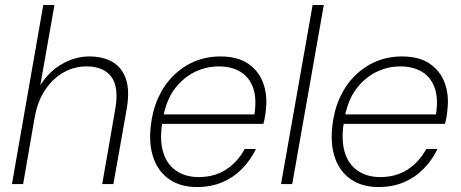

<svg xmlns="http://www.w3.org/2000/svg" viewBox="-20 -740 1853 772"><path d="M28 0 154 -720H199L142 -397Q177 -453 230 -483Q283 -513 339 -513Q394 -513 432 -491Q470 -469 486 -423.5Q502 -378 490 -305L436 0H391L443 -299Q459 -387 428.5 -430Q398 -473 327 -473Q278 -473 235 -448.5Q192 -424 161.5 -378.5Q131 -333 119 -266L73 0Z M772 12Q706 12 661.5 -18.5Q617 -49 597.5 -103.5Q578 -158 586 -232Q593 -296 616.5 -347.5Q640 -399 677.5 -436Q715 -473 762.5 -493Q810 -513 866 -513Q936 -513 978.5 -483.5Q1021 -454 1038.5 -405.5Q1056 -357 1049 -299Q1048 -286 1045.5 -271Q1043 -256 1039 -242H619L626 -280H1003Q1013 -345 997.5 -387.5Q982 -430 946.5 -451.5Q911 -473 859 -473Q810 -473 764 -451Q718 -429 683.5 -384Q649 -339 636 -268L633 -250Q621 -178 636 -128.5Q651 -79 688.5 -53.5Q726 -28 779 -28Q842 -28 888.5 -58Q935 -88 964 -141H1009Q988 -97 954 -62Q920 -27 874.5 -7.5Q829 12 772 12Z M1110 0 1237 -720H1282L1155 0Z M1502 12Q1436 12 1391.5 -18.5Q1347 -49 1327.5 -103.5Q1308 -158 1316 -232Q1323 -296 1346.5 -347.5Q1370 -399 1407.5 -436Q1445 -473 1492.5 -493Q1540 -513 1596 -513Q1666 -513 1708.5 -483.5Q1751 -454 1768.5 -405.5Q1786 -357 1779 -299Q1778 -286 1775.5 -271Q1773 -256 1769 -242H1349L1356 -280H1733Q1743 -345 1727.5 -387.5Q1712 -430 1676.5 -451.5Q1641 -473 1589 -473Q1540 -473 1494 -451Q1448 -429 1413.5 -384Q1379 -339 1366 -268L1363 -250Q1351 -178 1366 -128.5Q1381 -79 1418.5 -53.5Q1456 -28 1509 -28Q1572 -28 1618.5 -58Q1665 -88 1694 -141H1739Q1718 -97 1684 -62Q1650 -27 1604.5 -7.5Q1559 12 1502 12Z"/></svg>

Font: DM Sans 17pt ExtraLight
Style: Italic
Weight: 250
Italic angle: -10°
Version: Version 4.004;gftools[0.9.30]